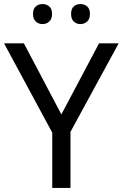

<svg xmlns="http://www.w3.org/2000/svg" viewBox="-20 -928 606 948"><path d="M283 -363 469 -714H566L328 -277V0H238V-273L0 -714H98ZM143 -859Q143 -885 157 -896.5Q171 -908 190 -908Q209 -908 223 -896.5Q237 -885 237 -859Q237 -834 223 -821.5Q209 -809 190 -809Q171 -809 157 -821.5Q143 -834 143 -859ZM331 -859Q331 -885 344.5 -896.5Q358 -908 377 -908Q396 -908 410 -896.5Q424 -885 424 -859Q424 -834 410 -821.5Q396 -809 377 -809Q358 -809 344.5 -821.5Q331 -834 331 -859Z"/></svg>

Font: Noto Sans PhagsPa
Style: Regular
Weight: 400
Designer: Monotype Design Team
Foundry: Monotype Imaging Inc.
Version: Version 2.004; ttfautohint (v1.8.4.7-5d5b)